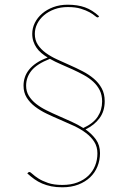

<svg xmlns="http://www.w3.org/2000/svg" viewBox="-20 -728 539 816"><path d="M268 -708Q309.5 -708 341 -696.8Q372.5 -685.5 401 -659L399.5 -656.5Q397.5 -654 395 -654Q391 -654 383.2 -660.8Q375.5 -667.5 360.8 -675.8Q346 -684 323.5 -691Q301 -698 268 -698Q237 -698 211.2 -688.5Q185.5 -679 167 -663.2Q148.5 -647.5 138.2 -627Q128 -606.5 128 -584Q128 -557.5 140.8 -538Q153.5 -518.5 174.5 -503.2Q195.5 -488 222 -475.8Q248.5 -463.5 276.5 -451.2Q304.5 -439 331 -425.2Q357.5 -411.5 378.5 -393.8Q399.5 -376 412.2 -352.8Q425 -329.5 425 -298Q425 -255.5 403 -225.8Q381 -196 343.5 -178Q370.5 -159 387.8 -135Q405 -111 405 -77Q405 -47 394.2 -20.5Q383.5 6 363 25.5Q342.5 45 312.8 56.5Q283 68 245 68Q218.5 68 197.8 63.8Q177 59.5 159.2 52Q141.5 44.5 126.2 33.5Q111 22.5 96 9L99 6Q100.5 4.5 101.5 3.8Q102.5 3 105 3Q109 3 118 11.5Q127 20 143.2 30.5Q159.5 41 184.2 49.5Q209 58 245 58Q281 58 308.8 47.5Q336.5 37 355.5 18.8Q374.5 0.5 384.2 -23.8Q394 -48 394 -76Q394 -104.5 380.5 -125.5Q367 -146.5 345 -163Q323 -179.5 294.8 -192.8Q266.5 -206 237 -218.5Q207.5 -231 179.2 -244.5Q151 -258 129 -274.8Q107 -291.5 93.5 -313.2Q80 -335 80 -364Q80 -382 85.5 -399Q91 -416 103 -431.2Q115 -446.5 134.5 -459.8Q154 -473 182.5 -483.5Q168 -492.5 156 -502.5Q144 -512.5 135.5 -524.8Q127 -537 122 -551.8Q117 -566.5 117 -584Q117 -608.5 128 -630.8Q139 -653 159 -670.2Q179 -687.5 206.8 -697.8Q234.5 -708 268 -708ZM91 -364Q91 -339.5 102.5 -320.8Q114 -302 133.2 -286.8Q152.5 -271.5 177.8 -259Q203 -246.5 230 -234.8Q257 -223 284 -210.8Q311 -198.5 334 -184Q376.5 -203.5 395.2 -232Q414 -260.5 414 -297Q414 -324 403.8 -344.5Q393.5 -365 376 -381Q358.5 -397 336 -409.2Q313.5 -421.5 288.8 -432.8Q264 -444 239 -454.8Q214 -465.5 192 -478Q136.5 -456 113.8 -427.8Q91 -399.5 91 -364Z"/></svg>

Font: Lato TR Hairline
Style: Regular
Weight: 250
Designer: Lukasz Dziedzic
Foundry: Lukasz Dziedzic
Version: Version 1.104 2013